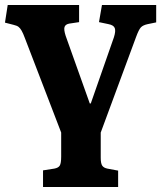

<svg xmlns="http://www.w3.org/2000/svg" viewBox="-20 -533 648 772"><path d="M153 219V152L198 145Q215 142 220.5 132.5Q226 123 226 96V0L80 -380Q73 -399 67 -409.5Q61 -420 54.5 -425Q48 -430 35 -433L0 -442L11 -513H298V-444L258 -438Q243 -435 239.5 -424.5Q236 -414 244 -389L341 -117H345L438 -383Q446 -408 441.5 -420Q437 -432 416 -436L378 -444L390 -513H608V-443L574 -436Q555 -432 546.5 -423Q538 -414 527 -384L385 0V101Q385 124 391 133Q397 142 412 145L455 153V219Z"/></svg>

Font: Literata 18pt
Style: Bold
Weight: 700
Designer: Latin by Veronika Burian and Jose Scaglione. Greek by Irene Vlachou. Cyrillic by Vera Evstafieva.
Foundry: TypeTogether
Version: Version 3.103;gftools[0.9.29]